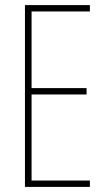

<svg xmlns="http://www.w3.org/2000/svg" viewBox="-20 -734 421 754"><path d="M333 0V-25H104V-363H320V-388H104V-689H333V-714H78V0Z"/></svg>

Font: Noto Sans Devanagari ExtraCondensed Thin
Style: Regular
Weight: 100
Width: 2
Designer: Jelle Bosma - Monotype Design Team
Foundry: Monotype Imaging Inc.
Version: Version 2.004